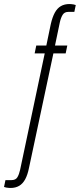

<svg xmlns="http://www.w3.org/2000/svg" viewBox="-52 -751 418 953"><path d="M0 182Q-4 182 -9.5 181.5Q-15 181 -21 180Q-27 179 -32 177L-25 143H5Q26 143 34.5 128.5Q43 114 48 91L170 -486H120L128 -525H178L200 -631Q208 -666 220 -688Q232 -710 250 -720.5Q268 -731 293 -731Q296 -731 301.5 -730.5Q307 -730 313 -729Q319 -728 324 -726L317 -692H287Q268 -692 259 -677.5Q250 -663 245 -640L221 -525H282L274 -486H213L92 82Q85 117 73 139Q61 161 43 171.5Q25 182 0 182Z"/></svg>

Font: Archivo ExtraCondensed Thin
Style: Regular
Weight: 250
Width: 2
Designer: Hector Gatti
Foundry: Omnibus-Type
Version: Version 2.001